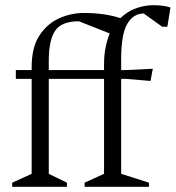

<svg xmlns="http://www.w3.org/2000/svg" viewBox="-20 -720 677 740"><path d="M27 0V-16L102 -50V-416H41V-450H102V-461Q102 -537 131.5 -582.5Q161 -628 207 -649Q253 -670 303 -670Q384 -670 444 -650Q472 -677 505.5 -688.5Q539 -700 571 -700Q588 -700 605.5 -698Q623 -696 637 -691L625 -617H605L534 -668Q494 -668 470.5 -628Q447 -588 447 -493V-450H466L569 -455L560 -408L466 -416H447V-50L554 -16V0H306V-16L381 -50V-416H168V-50L238 -16V0ZM168 -450H381V-472Q381 -508 387 -537.5Q393 -567 403 -591L284 -638Q217 -638 192.5 -601.5Q168 -565 168 -486Z"/></svg>

Font: Ancizar Serif Light
Style: Regular
Weight: 300
Designer: Cesar Puertas, Viviana Monsalve, Julian Moncada, Julian Prieto, Jose Castro, Felipe Aragon, Mariel Hernandez, Sara Alarc
Version: Version 8.100